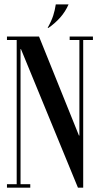

<svg xmlns="http://www.w3.org/2000/svg" viewBox="-20 -868 462 888"><path d="M340.5 0H364.8V-699H347.2V-241H345.2L160.5 -699H57.2V0H75V-641.2H76.8ZM302.2 -699V-683H409.8V-699ZM12.2 -16V0H120V-16ZM12.2 -699V-683H57.2V-699ZM204.2 -739Q233.2 -759 257.8 -786.2Q282.2 -813.5 297.2 -847.8H238Q234 -820.5 226.1 -795.9Q218.2 -771.2 200.2 -739Z"/></svg>

Font: Emberly Black
Style: Regular
Weight: 900
Designer: Rajesh Rajput
Foundry: Rajesh Rajput
Version: Version 1.000